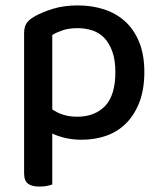

<svg xmlns="http://www.w3.org/2000/svg" viewBox="-20 -502 597 709"><path d="M281 14Q249 14 221 7.5Q193 1 173 -9V179Q166 182 153.5 184.5Q141 187 126 187Q97 187 83 176Q69 165 69 138V-379Q69 -401 77 -414.5Q85 -428 107 -441Q135 -457 175.5 -469.5Q216 -482 267 -482Q319 -482 364 -467.5Q409 -453 442 -423Q475 -393 494 -346.5Q513 -300 513 -236Q513 -173 495.5 -126.5Q478 -80 447.5 -48.5Q417 -17 374.5 -1.5Q332 14 281 14ZM265 -71Q330 -71 368 -110.5Q406 -150 406 -236Q406 -280 395 -311Q384 -342 365.5 -361.5Q347 -381 321.5 -389.5Q296 -398 267 -398Q235 -398 212.5 -390.5Q190 -383 173 -373V-98Q190 -86 213 -78.5Q236 -71 265 -71Z"/></svg>

Font: Baloo 2 Medium
Style: Regular
Weight: 500
Designer: Sarang Kulkarni and Ek Type
Foundry: Ek Type
Version: Version 1.640;hotconv 1.0.111;makeotfexe 2.5.65597; ttfautoh